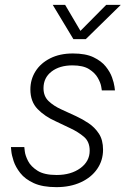

<svg xmlns="http://www.w3.org/2000/svg" viewBox="-20 -760 528 790"><path d="M477 -740 333 -599H282L197 -740H248L311 -633L417 -740ZM212 10Q155 10 119 -6.5Q83 -23 63.5 -48Q44 -73 36 -97.5Q28 -122 26.5 -138.5Q25 -155 25 -155H80Q80 -155 82 -137.5Q84 -120 95.5 -97.5Q107 -75 134.5 -57.5Q162 -40 213 -40Q272 -40 310.5 -68Q349 -96 349 -140Q349 -177 325.5 -197Q302 -217 270 -232L209 -261Q164 -281 134.5 -311.5Q105 -342 105 -392Q105 -433 126 -466.5Q147 -500 186.5 -520Q226 -540 280 -540Q332 -540 364.5 -524.5Q397 -509 415 -486.5Q433 -464 441 -441.5Q449 -419 451 -403.5Q453 -388 453 -388H399Q399 -388 396.5 -403.5Q394 -419 382.5 -439.5Q371 -460 346.5 -475.5Q322 -491 278 -491Q225 -491 192 -465.5Q159 -440 159 -397Q159 -364 180 -344Q201 -324 232 -310L293 -282Q319 -270 344.5 -253Q370 -236 387 -210Q404 -184 404 -144Q404 -100 380 -65Q356 -30 312.5 -10Q269 10 212 10Z"/></svg>

Font: Be Vietnam Pro ExtraLight
Style: Italic
Weight: 200
Italic angle: -12°
Designer: Lam Bao, Tony Le, Vietanh Nguyen
Foundry: Yellow Type Foundry
Version: Version 1.002; ttfautohint (v1.8.3)